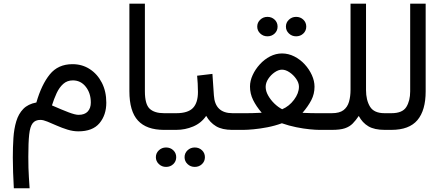

<svg xmlns="http://www.w3.org/2000/svg" viewBox="-20 -692 2363 1023"><path d="M173.8 -146Q201.2 -241.2 245.4 -295.7Q289.6 -350.1 366.2 -350.1Q418 -350.1 458.5 -323.7Q499 -297.4 522.7 -251.2Q546.4 -205.1 546.4 -145Q546.4 -79.1 510 -35.6Q473.6 7.8 397.5 7.8Q368.7 7.8 339.1 -1.5Q309.6 -10.7 282.5 -22.7Q255.4 -34.7 232.9 -43.9Q210.4 -53.2 195.3 -53.2Q168 -53.2 154.1 -35.4Q140.1 -17.6 135.5 24.9Q130.9 67.4 130.9 142.6Q130.9 175.8 131.6 201.9Q132.3 228 134 253.4Q135.7 278.8 137.7 311H53.7Q51.3 266.1 49.8 226.8Q48.3 187.5 48.3 147.5Q48.3 92.8 51.5 43.5Q54.7 -5.9 66.7 -45.7Q78.6 -85.4 104 -111.6Q129.4 -137.7 173.8 -146ZM463.9 -145.5Q463.9 -195.8 437 -229.7Q410.2 -263.7 368.2 -263.7Q337.9 -263.7 316.9 -244.9Q295.9 -226.1 281.7 -195.6Q267.6 -165 256.8 -130.4Q310.1 -106.9 345.5 -93.5Q380.9 -80.1 398.4 -80.1Q431.2 -80.1 447.5 -97.9Q463.9 -115.7 463.9 -145.5Z M669.4 -672.4H752V-205.6Q752 -136.7 777.3 -112.8Q802.7 -88.9 854 -88.9H866.2V0H854Q760.7 0 715.1 -49.6Q669.4 -99.1 669.4 -206.1Z M845.7 -88.9H919.4Q981.4 -88.9 1008.1 -116.7Q1034.7 -144.5 1034.7 -202.1Q1034.7 -225.6 1033.4 -246.6Q1032.2 -267.6 1030.3 -288.6L1111.8 -298.3L1119.6 -184.1Q1125.5 -88.9 1218.8 -88.9H1229V0H1217.8Q1163.6 0 1131.1 -19.5Q1098.6 -39.1 1078.6 -74.7Q1052.2 -36.1 1009.3 -18.1Q966.3 0 919.4 0H845.7ZM963.4 145.5Q963.4 124 979.2 108.9Q995.1 93.8 1017.6 93.8Q1040.5 93.8 1056.2 108.6Q1071.8 123.5 1071.8 145.5Q1071.8 167.5 1056.2 182.4Q1040.5 197.3 1017.6 197.3Q995.1 197.3 979.2 182.1Q963.4 167 963.4 145.5ZM810.5 145.5Q810.5 124 826.4 108.9Q842.3 93.8 864.7 93.8Q887.7 93.8 903.3 108.6Q918.9 123.5 918.9 145.5Q918.9 167.5 903.3 182.4Q887.7 197.3 864.7 197.3Q842.3 197.3 826.4 182.1Q810.5 167 810.5 145.5Z M1503.4 -550.3Q1503.4 -571.8 1519.3 -586.9Q1535.2 -602.1 1557.6 -602.1Q1580.6 -602.1 1596.2 -587.2Q1611.8 -572.3 1611.8 -550.3Q1611.8 -528.3 1596.2 -513.4Q1580.6 -498.5 1557.6 -498.5Q1535.2 -498.5 1519.3 -513.7Q1503.4 -528.8 1503.4 -550.3ZM1350.6 -550.3Q1350.6 -571.8 1366.5 -586.9Q1382.3 -602.1 1404.8 -602.1Q1427.7 -602.1 1443.4 -587.2Q1459 -572.3 1459 -550.3Q1459 -528.3 1443.4 -513.4Q1427.7 -498.5 1404.8 -498.5Q1382.3 -498.5 1366.5 -513.7Q1350.6 -528.8 1350.6 -550.3ZM1655.8 -230Q1655.8 -191.4 1638.7 -158.4Q1621.6 -125.5 1591.8 -90.8Q1619.6 -89.4 1641.1 -89.1Q1662.6 -88.9 1679.2 -88.9H1726.6V0H1680.7Q1662.1 0 1629.6 -3.2Q1597.2 -6.3 1558.3 -14.2Q1519.5 -22 1481.9 -35.2Q1444.3 -21.5 1404.8 -13.9Q1365.2 -6.3 1331.5 -3.2Q1297.9 0 1277.8 0H1209.5V-88.9H1277.8Q1298.3 -88.9 1320.6 -89.1Q1342.8 -89.4 1374.5 -91.3Q1345.2 -125.5 1328.6 -159.2Q1312 -192.9 1312 -231Q1312 -261.2 1326.2 -292Q1340.3 -322.8 1364.3 -349.1Q1388.2 -375.5 1418.9 -391.4Q1449.7 -407.2 1482.4 -407.2Q1516.6 -407.2 1547.9 -391.4Q1579.1 -375.5 1603.3 -349.4Q1627.4 -323.2 1641.6 -292Q1655.8 -260.7 1655.8 -230ZM1482.4 -320.8Q1463.9 -320.8 1443.6 -306.9Q1423.3 -293 1409.4 -272Q1395.5 -251 1395.5 -229Q1395.5 -206.5 1408.7 -183.1Q1421.9 -159.7 1442.1 -140.1Q1462.4 -120.6 1483.4 -109.9Q1520.5 -125.5 1546.6 -160.4Q1572.8 -195.3 1572.8 -230Q1572.8 -250.5 1558.3 -271.5Q1543.9 -292.5 1522.9 -306.6Q1502 -320.8 1482.4 -320.8Z M1847.7 -213.9V-672.4H1930.2V-212.4Q1930.2 -158.7 1951.4 -123.8Q1972.7 -88.9 2028.8 -88.9H2044.4V0H2029.8Q1975.1 0 1942.9 -19Q1910.6 -38.1 1891.6 -74.2Q1875.5 -50.3 1859.1 -33.7Q1842.8 -17.1 1817.6 -8.5Q1792.5 0 1749 0H1707V-88.9H1748Q1789.1 -88.9 1810.3 -105.2Q1831.5 -121.6 1839.6 -149.9Q1847.7 -178.2 1847.7 -213.9Z M2024.9 -88.9H2065.9Q2124.5 -88.9 2145 -122.1Q2165.5 -155.3 2165.5 -205.1V-672.4H2248V-205.6Q2248 -104 2204.1 -52Q2160.2 0 2065.4 0H2024.9Z"/></svg>

Font: Vazirmatn RD UI
Style: Regular
Weight: 400
Designer: Saber Rastikerdar
Foundry: Saber Rastikerdar
Version: Version 33.003